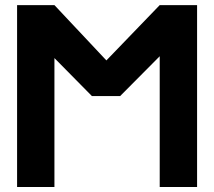

<svg xmlns="http://www.w3.org/2000/svg" viewBox="-20 -743 851 763"><path d="M402.8 -502.9 614.7 -722.7H763.2V0H614.7V-519.5L457.5 -361.3H345.2L196.3 -512.2V0H47.9V-722.7H196.3Z"/></svg>

Font: Giphurs
Style: Bold
Weight: 700
Version: Version 0.920; ttfautohint (v1.8.4.7-5d5b)